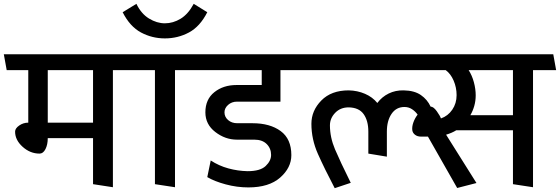

<svg xmlns="http://www.w3.org/2000/svg" viewBox="-31 -964 2931 1005"><path d="M456 -241H219Q219 -207 207 -183.5Q195 -160 176 -160Q127 -160 87.5 -195.5Q48 -231 48 -275Q48 -292 69.5 -307Q91 -322 117 -322V-597H4Q0 -618 -3.5 -638.5Q-7 -659 -11 -680H666Q670 -659 674 -638.5Q678 -618 682 -597H560V16L456 0ZM456 -597H219V-322H456Z M983 -944 1054 -900Q1016 -825 958 -794Q900 -763 832 -763Q765 -763 707 -794Q649 -825 611 -900L683 -944Q708 -892 749 -867Q790 -842 832 -842Q875 -842 914.5 -866Q954 -890 983 -944ZM780 0V-597H674L659 -680H990L1007 -597H885V16Z M1072 -124Q1115 -96 1164.5 -82.5Q1214 -69 1265 -68Q1331 -68 1359.5 -95Q1388 -122 1388 -153Q1388 -187 1365 -210Q1342 -233 1300 -233H1209Q1148 -233 1096 -273Q1044 -313 1044 -376Q1044 -444 1091 -481.5Q1138 -519 1207 -519H1339V-597H1000Q996 -618 992.5 -638.5Q989 -659 985 -680H1525Q1529 -659 1533 -638.5Q1537 -618 1541 -597H1437V-432H1210Q1182 -432 1163 -415Q1144 -398 1144 -376Q1144 -352 1163 -335.5Q1182 -319 1211 -319H1291Q1382 -319 1438 -278Q1494 -237 1494 -152Q1494 -86 1435.5 -34.5Q1377 17 1269 17Q1209 17 1150 1Q1091 -15 1054 -37Z M2654 -597H2422Q2440 -569 2449.5 -533.5Q2459 -498 2459 -465Q2459 -436 2451.5 -409.5Q2444 -383 2431 -361H2654ZM2209 -249H2172Q2154 -249 2141.5 -258.5Q2129 -268 2127 -283Q2125 -302 2133 -324Q2141 -346 2155 -364Q2143 -381 2125.5 -392.5Q2108 -404 2086 -404Q2043 -404 2018.5 -368Q1994 -332 1994 -275V-144L1897 -160V-275Q1897 -332 1872.5 -366.5Q1848 -401 1794 -402Q1751 -402 1723.5 -373.5Q1696 -345 1696 -308Q1696 -245 1722.5 -182.5Q1749 -120 1805 -7L1721 21Q1667 -82 1633 -158.5Q1599 -235 1599 -316Q1599 -385 1651 -438Q1703 -491 1794 -491Q1840 -490 1879.5 -473Q1919 -456 1944 -425Q1968 -457 2003.5 -474.5Q2039 -492 2082 -491Q2138 -490 2172 -466.5Q2206 -443 2223 -406Q2238 -406 2255.5 -381.5Q2273 -357 2277 -344Q2314 -357 2336.5 -390Q2359 -423 2359 -466Q2359 -506 2343.5 -542Q2328 -578 2302 -597H1534L1519 -680H2865L2880 -597H2759V16L2654 0V-282H2357Q2346 -275 2332 -269Q2318 -263 2304 -259L2463 -6L2362 20Z"/></svg>

Font: Palanquin Medium
Style: Regular
Weight: 500
Designer: Pria Ravichandran
Version: Version 1.0.4